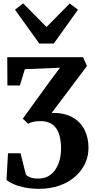

<svg xmlns="http://www.w3.org/2000/svg" viewBox="-20 -904 584 1178"><path d="M219.5 254.5Q172 254.5 131.5 246.2Q91 238 62 225.2Q33 212.5 20 200L29 36.5H106L139 168Q151 179.5 169.5 185.8Q188 192 218.5 191.5Q261.5 191 291.8 166.8Q322 142.5 338.2 101.5Q354.5 60.5 354.5 9Q354.5 -33 347 -64.8Q339.5 -96.5 323.8 -118Q308 -139.5 284.2 -150.2Q260.5 -161 228 -161Q203.5 -161 185 -156.8Q166.5 -152.5 152.5 -144.5L120 -176L289 -409.5L348.5 -488.5L132.5 -479.5L102 -379.5H25.5L24.5 -553H489.5L513.5 -499L297 -211Q372.5 -213 422.8 -185.2Q473 -157.5 498 -108.5Q523 -59.5 523 2.5Q523 56 500.8 102Q478.5 148 438 182.2Q397.5 216.5 342 235.5Q286.5 254.5 219.5 254.5ZM221 -637 72 -844.5 122 -883.5 265.5 -738.5 408 -882.5 458.5 -844.5 310 -637Z"/></svg>

Font: Merriweather 24pt ExtraBold
Style: Regular
Weight: 800
Version: Version 2.100